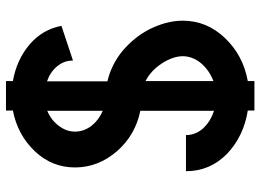

<svg xmlns="http://www.w3.org/2000/svg" viewBox="-136 -724 880 649"><g transform="rotate(-90 304.5 -400.0)"><path d="M558.6 -222.7Q558.6 -141.6 500 -80.1Q441.4 -18.6 354.5 -2.9Q354.5 4.9 354.5 19.5Q321.3 19.5 254.9 19.5Q254.9 12.7 254.9 -2.9Q168 -16.6 108.4 -73.2Q49.8 -130.9 49.8 -211.9Q90.8 -211.9 171.9 -211.9Q171.9 -179.7 194.3 -154.3Q217.8 -128.9 253.9 -117.2Q253.9 -200.2 253.9 -366.2Q171.9 -382.8 117.2 -445.3Q62.5 -508.8 62.5 -586.9Q62.5 -665 117.2 -722.7Q172.9 -781.2 254.9 -796.9Q254.9 -804.7 254.9 -820.3Q288.1 -820.3 354.5 -820.3Q354.5 -812.5 354.5 -796.9Q426.8 -784.2 478.5 -740.2Q529.3 -696.3 541 -632.8Q511.7 -623 482.4 -613.3Q453.1 -603.5 423.8 -593.8Q423.8 -593.8 423.8 -594.7Q423.8 -594.7 423.8 -594.7Q423.8 -624 404.3 -647.5Q384.8 -670.9 353.5 -681.6Q353.5 -614.3 353.5 -477.5Q411.1 -463.9 457 -425.8Q502.9 -386.7 529.3 -335.9Q543 -308.6 550.8 -280.3Q558.6 -251 558.6 -222.7ZM183.6 -586.9Q183.6 -557.6 203.1 -531.2Q223.6 -505.9 253.9 -493.2Q253.9 -555.7 253.9 -680.7Q222.7 -668 203.1 -641.6Q183.6 -616.2 183.6 -586.9ZM354.5 -119.1Q390.6 -132.8 415 -161.1Q438.5 -190.4 438.5 -222.7Q438.5 -254.9 415 -292Q390.6 -330.1 354.5 -348.6Q354.5 -291 354.5 -233.4Q354.5 -176.8 354.5 -119.1Z"/></g></svg>

Font: CtripNumber bold
Style: Bold
Weight: 400
Version: Version 1.0